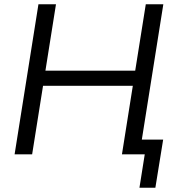

<svg xmlns="http://www.w3.org/2000/svg" viewBox="-20 -725 841 902"><path d="M635.1 157 660 0H556.2L567.9 -69.1H746.5L709.9 157ZM48.6 0 160.6 -705H243L193.4 -393H615.2L664.9 -705H747.3L635.3 0H552.9L604 -322H182.2L131 0Z"/></svg>

Font: Nunito Sans 12pt ExtraLight
Style: Italic
Weight: 200
Italic angle: -9°
Designer: Vernon Adams
Foundry: Vernon Adams
Version: Version 3.101;gftools[0.9.27]